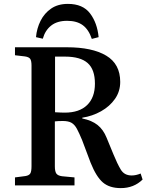

<svg xmlns="http://www.w3.org/2000/svg" viewBox="-20 -953 761 987"><path d="M601 14Q543 14 509 -15Q475 -44 446 -116L402 -233Q387 -269 375.5 -290.5Q364 -312 348 -321.5Q332 -331 303 -331Q279 -331 262 -329V-98Q262 -72 269.5 -61Q277 -50 299 -47L363 -41V0H57V-41L111 -48Q129 -51 135.5 -61Q142 -71 142 -99V-616Q142 -640 135.5 -650Q129 -660 108 -663L57 -669V-710H324Q454 -710 526 -667Q598 -624 598 -532Q598 -483 571 -444.5Q544 -406 499.5 -381Q455 -356 403 -348V-344Q452 -334 481.5 -310.5Q511 -287 528 -245L563 -160Q583 -111 601 -81Q619 -51 657 -51Q679 -51 703 -61L713 -30Q668 14 601 14ZM313 -374Q388 -374 428 -413Q468 -452 468 -523Q468 -596 430.5 -629Q393 -662 314 -662H263V-376Q279 -375 291.5 -374.5Q304 -374 313 -374ZM329 -933Q406 -933 443 -884Q480 -835 487 -762L452 -753Q436 -801 405.5 -823.5Q375 -846 325 -846Q274 -846 243 -821.5Q212 -797 200 -754L165 -762Q169 -807 188.5 -846Q208 -885 243 -909Q278 -933 329 -933Z"/></svg>

Font: Literata 36pt Medium
Style: Regular
Weight: 500
Designer: Latin by Veronika Burian and Jose Scaglione. Greek by Irene Vlachou. Cyrillic by Vera Evstafieva.
Foundry: TypeTogether
Version: Version 3.002